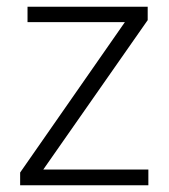

<svg xmlns="http://www.w3.org/2000/svg" viewBox="-20 -552 503 572"><path d="M422 0H40V-38L352 -486H62V-532H420V-492L109 -47H422Z"/></svg>

Font: Noto Sans Lao Light
Style: Regular
Weight: 300
Designer: Monotype Design Team
Foundry: Monotype Imaging Inc.
Version: Version 2.003; ttfautohint (v1.8.4.7-5d5b)